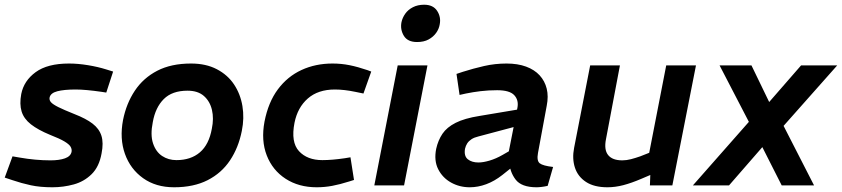

<svg xmlns="http://www.w3.org/2000/svg" viewBox="-22 -785 3565 813"><path d="M200 8Q148 8 108.5 -0.5Q69 -9 31 -22L-2 -33L31 -123L60 -118Q94 -112 127 -109Q160 -106 192 -106Q229 -106 253 -114.5Q277 -123 281 -142Q283 -153 277 -163.5Q271 -174 251 -186Q231 -198 190 -214Q139 -235 109 -258.5Q79 -282 69.5 -313Q60 -344 68 -387Q79 -443 129 -479.5Q179 -516 270 -516Q308 -516 350.5 -509Q393 -502 428 -491L457 -482L428 -393L409 -396Q374 -401 347 -403.5Q320 -406 298 -406Q249 -406 220.5 -398.5Q192 -391 188 -372Q186 -361 194 -352Q202 -343 225 -331.5Q248 -320 293 -302Q342 -283 370 -261.5Q398 -240 407.5 -210Q417 -180 408 -135Q398 -79 366 -47.5Q334 -16 290 -4Q246 8 200 8Z M715 8Q638 8 584 -30.5Q530 -69 507 -133.5Q484 -198 499 -277Q513 -347 549 -401Q585 -455 644 -485.5Q703 -516 787 -516Q850 -516 896 -492Q942 -468 969 -427.5Q996 -387 1004.5 -336Q1013 -285 1002 -231Q988 -160 952 -106Q916 -52 857 -22Q798 8 715 8ZM725 -107Q786 -107 824.5 -140Q863 -173 875 -240Q884 -283 875.5 -319.5Q867 -356 841.5 -378.5Q816 -401 772 -401Q707 -401 671.5 -365.5Q636 -330 625 -268Q614 -214 626 -178Q638 -142 664.5 -124.5Q691 -107 725 -107Z M1319 8Q1243 8 1187.5 -28Q1132 -64 1107.5 -127Q1083 -190 1098 -270Q1114 -352 1154.5 -406.5Q1195 -461 1254.5 -488.5Q1314 -516 1386 -516Q1423 -516 1458 -509Q1493 -502 1534 -488L1550 -482L1517 -389L1483 -396Q1459 -401 1437.5 -403.5Q1416 -406 1396 -406Q1325 -406 1281.5 -368Q1238 -330 1225 -265Q1209 -183 1244 -145Q1279 -107 1343 -107Q1384 -107 1438 -115L1462 -119L1477 -23L1458 -17Q1417 -4 1384.5 2Q1352 8 1319 8Z M1563 0 1662 -508H1788L1689 0ZM1744 -607Q1704 -607 1688 -633.5Q1672 -660 1678 -691Q1682 -710 1694 -727Q1706 -744 1726.5 -754.5Q1747 -765 1774 -765Q1812 -765 1829 -739Q1846 -713 1840 -682Q1837 -663 1825 -646Q1813 -629 1793 -618Q1773 -607 1744 -607Z M2297 2Q2284 5 2271.5 6.5Q2259 8 2250 8Q2186 8 2161 -25Q2136 -58 2134 -103L2129 -126L2169 -329Q2175 -361 2155.5 -382Q2136 -403 2083 -403Q2046 -403 2013 -399Q1980 -395 1951 -389L1924 -383L1911 -472L1938 -481Q1982 -495 2028 -505.5Q2074 -516 2123 -516Q2170 -516 2205.5 -503Q2241 -490 2263 -466Q2285 -442 2293 -409.5Q2301 -377 2293 -337L2256 -137Q2250 -104 2263.5 -93.5Q2277 -83 2320 -78ZM1967 8Q1924 8 1888 -12Q1852 -32 1833.5 -68.5Q1815 -105 1825 -155Q1833 -191 1851.5 -218.5Q1870 -246 1907.5 -265Q1945 -284 2008 -294L2187 -324L2172 -252L2003 -207Q1986 -203 1974.5 -195.5Q1963 -188 1956.5 -178Q1950 -168 1947 -155Q1942 -124 1959 -110.5Q1976 -97 2004 -97Q2024 -97 2051 -105Q2078 -113 2106 -129L2153 -156L2164 -91L2105 -44Q2072 -18 2037 -5Q2002 8 1967 8Z M2550 8Q2494 8 2459.5 -14.5Q2425 -37 2412.5 -75Q2400 -113 2409 -159L2477 -508H2603L2544 -196Q2535 -151 2553 -128.5Q2571 -106 2613 -106Q2631 -106 2650 -111Q2669 -116 2689 -123L2727 -138L2799 -508H2925L2825 0H2730L2733 -83L2755 -54L2694 -28Q2652 -10 2617.5 -1Q2583 8 2550 8Z M2912 0 3149 -269 3025 -508H3160L3235 -353L3370 -508H3523L3296 -252L3425 0H3288L3206 -162L3065 0Z"/></svg>

Font: REM Medium Medium
Style: Italic
Weight: 500
Italic angle: -11°
Version: Version 1.005;gftools[0.9.28]